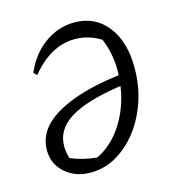

<svg xmlns="http://www.w3.org/2000/svg" viewBox="-82 -560 586 639"><g transform="rotate(-15 211.5 -240.5)"><path d="M230 -489Q301 -489 343 -435.5Q385 -382 385 -292Q385 -231 367 -177Q349 -123 317 -81.5Q285 -40 243.5 -16Q202 8 155 8Q102 8 67 -23Q32 -54 32 -101Q32 -173 110.5 -218.5Q189 -264 327 -281Q328 -289 328 -298Q328 -357 306 -409Q264 -435 217 -435Q134 -435 66 -352L55 -362Q80 -421 127 -455Q174 -489 230 -489ZM91 -100Q91 -78 98 -57Q141 -39 188 -35Q243 -62 278.5 -118.5Q314 -175 324 -245Q203 -227 147 -192Q91 -157 91 -100Z"/></g></svg>

Font: Piazzolla Light
Style: Italic
Weight: 300
Italic angle: -11.3°
Designer: Juan Pablo del Peral
Foundry: Huerta Tipografica
Version: Version 1.330